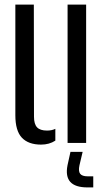

<svg xmlns="http://www.w3.org/2000/svg" viewBox="-20 -620 449 833"><path d="M46.6 -119.9V-600H126.8L127.5 -113.4Q127.5 -81.7 140.8 -67.6Q154.1 -53.5 184.1 -53.5Q204.7 -53.5 220.1 -61V-9.9Q193.7 7.4 158.1 7.4Q103.3 7.4 74.9 -22.6Q46.6 -52.6 46.6 -119.9ZM273.2 0V-600H353.7V0ZM384.6 193.1H359.5Q306.8 193.1 285.1 169.3Q263.4 145.4 272.9 97L285.7 39H338.5L324.8 97Q319.2 122.6 327.7 133.8Q336.2 145 360.4 145H384.6Z"/></svg>

Font: Big Shoulders Stencil Text Thin
Style: Regular
Weight: 100
Designer: Patric King
Foundry: XO Type Co
Version: Version 2.001